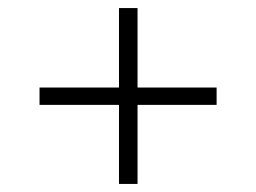

<svg xmlns="http://www.w3.org/2000/svg" viewBox="-20 -585 635 476"><path d="M275 -129V-325H78V-368H275V-565H321V-368H517V-325H321V-129Z"/></svg>

Font: MuseoModerno Thin ExtraLight
Style: Regular
Weight: 250
Version: Version 1.002